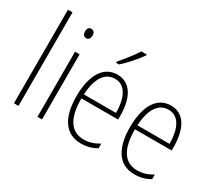

<svg xmlns="http://www.w3.org/2000/svg" viewBox="-137 -1052 1526 1351"><g transform="rotate(30 626.0 -377.0)"><path d="M113 0V-760H76V0Z M287 -726C264 -726 256 -709 256 -688C256 -667 266 -650 286 -650C307 -650 317 -666 317 -689C317 -709 309 -726 287 -726ZM304 -529H267V0H304Z M714 -757V-764H670C639 -716 599 -665 556 -616V-606H580C623 -644 682 -711 714 -757ZM608 -539C490 -539 432 -427 432 -263C432 -98 492 10 624 10C673 10 713 -2 750 -23V-61C706 -35 670 -24 626 -24C522 -24 469 -110 470 -267H768V-300C768 -428 723 -539 608 -539ZM608 -505C695 -505 732 -415 732 -300H471C478 -437 529 -505 608 -505Z M1043 -539C925 -539 867 -427 867 -263C867 -98 927 10 1059 10C1108 10 1148 -2 1185 -23V-61C1141 -35 1105 -24 1061 -24C957 -24 904 -110 905 -267H1203V-300C1203 -428 1158 -539 1043 -539ZM1043 -505C1130 -505 1167 -415 1167 -300H906C913 -437 964 -505 1043 -505Z"/></g></svg>

Font: Noto Sans Arabic UI Cn XLt
Style: Regular
Weight: 200
Width: 3
Designer: Monotype Design Team, Nadine Chahine and Nizar Qandah
Foundry: Monotype Imaging Inc.
Version: Version 2.010